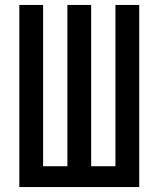

<svg xmlns="http://www.w3.org/2000/svg" viewBox="-20 -755 640 775"><path d="M58 0V-735H154V-84H252V-735H348V-84H446V-735H542V0Z"/></svg>

Font: Iosevka Fixed Medium Extended
Style: Regular
Weight: 500
Width: 7
Monospace: yes
Designer: Belleve Invis
Foundry: Belleve Invis
Version: Version 24.1.1; ttfautohint (v1.8.4)